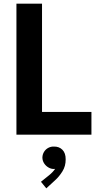

<svg xmlns="http://www.w3.org/2000/svg" viewBox="-20 -740 533 1055"><path d="M70.3 -719.7H210.9V-125H482.4V0H70.3ZM205.1 258.8 250 222.7Q270.5 206.1 282.7 188Q280.3 188.5 275.4 188.5Q260.7 188.5 246.6 180.4Q232.4 172.4 222.9 158.2Q213.4 144 212.9 126Q213.4 107.9 222.4 93.8Q231.4 79.6 245.6 72.3Q259.8 64.9 275.4 65.4Q304.7 64.5 323 83Q341.3 101.6 340.8 135.7Q341.3 172.4 323 201.7Q304.7 231 282.2 251L234.4 294.9Z"/></svg>

Font: Reddit Sans Strawberry
Style: Bold
Weight: 700
Designer: Stephen Hutchings
Foundry: Reddit
Version: Version 1.013